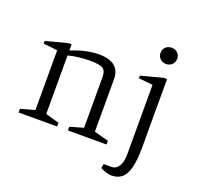

<svg xmlns="http://www.w3.org/2000/svg" viewBox="-144 -845 1202 1168"><g transform="rotate(20 456.5 -261.0)"><path d="M33 0V-24L124 -49V-436L33 -446V-463L172 -500H194V-460Q216 -469 245 -478.5Q274 -488 307.5 -494Q341 -500 374 -500Q411 -500 441.5 -490Q472 -480 490.5 -455.5Q509 -431 509 -389V-49L602 -24V0H352V-24L439 -49V-377Q439 -418 417.5 -431.5Q396 -445 332 -445Q301 -445 262 -440.5Q223 -436 194 -428V-49L282 -24V0ZM695 167Q685 167 664.5 162.5Q644 158 621 145L626 118H673Q700 118 714.5 102Q729 86 735 63Q741 40 741 20V-437L649 -446V-463L789 -500H812V-57Q812 28 798.5 77Q785 126 759 146.5Q733 167 695 167ZM774 -584Q751 -584 735.5 -599Q720 -614 720 -637Q720 -660 735.5 -674.5Q751 -689 774 -689Q797 -689 812.5 -674.5Q828 -660 828 -637Q828 -614 812.5 -599Q797 -584 774 -584Z"/></g></svg>

Font: Manuale Light
Style: Regular
Weight: 300
Designer: Eduardo Tunni / Pablo Cosgaya
Foundry: Eduardo Tunni / Pablo Cosgaya
Version: Version 1.002